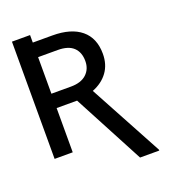

<svg xmlns="http://www.w3.org/2000/svg" viewBox="-166 -901 1068 1197"><g transform="rotate(-20 367.5 -302.0)"><path d="M555.7 174.3 308.1 -293.5H172.4V0H52.2V-777.8H172.4V-728H302.2Q425.8 -728 492.4 -672.9Q559.1 -617.7 559.1 -513.2Q559.1 -442.4 522.9 -392.6Q486.8 -342.8 420.9 -316.9L683.1 168.5V174.3ZM172.4 -388.7H302.2Q369.1 -388.7 405 -421.6Q440.9 -454.6 440.9 -508.3Q440.9 -566.4 406.7 -598.9Q372.6 -631.3 302.2 -631.3H172.4Z"/></g></svg>

Font: Karasuma Gothic
Style: Regular
Weight: 500
Designer: Rasmus Andersson / Ryoko Nishizuka
Foundry: Genbu
Version: Version 1.00